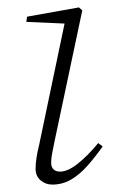

<svg xmlns="http://www.w3.org/2000/svg" viewBox="-20 -486 317 518"><path d="M76 -31Q76 -44 78.5 -60.5Q81 -77 86 -97L156 -431L164 -422L51 -427L53 -441L193 -466L202 -458L127 -104Q124 -89 121 -74Q118 -59 118 -47Q118 -35 124.5 -29Q131 -23 142 -23Q163 -23 190 -44.5Q217 -66 245 -100L257 -91Q238 -64 217 -40Q196 -16 172.5 -2Q149 12 121 12Q103 12 89.5 0.5Q76 -11 76 -31Z"/></svg>

Font: Source Serif 4 48pt Light
Style: Italic
Weight: 300
Italic angle: -12°
Designer: Frank Grießhammer
Foundry: Adobe Systems Incorporated
Version: Version 4.004;hotconv 1.0.116;makeotfexe 2.5.65601